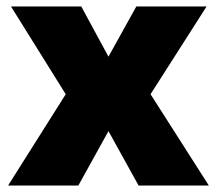

<svg xmlns="http://www.w3.org/2000/svg" viewBox="-20 -573 670 593"><path d="M183 -282 14 -553H231L315 -398L401 -553H618L445 -282L625 0H408L315 -168L222 0H5Z"/></svg>

Font: Noto Sans Oriya Blk
Style: Regular
Weight: 900
Designer: Amélie Bonet and Sol Matas
Foundry: Google LLC
Version: Version 2.006; ttfautohint (v1.8.4.7-5d5b)